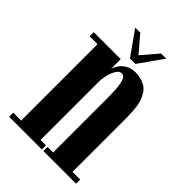

<svg xmlns="http://www.w3.org/2000/svg" viewBox="-199 -753 840 840"><g transform="rotate(45 221.0 -333.0)"><path d="M16.5 0V-25.5H65.5V-498H16.5V-523.5H183.5V-464Q186.5 -475 196.2 -490.2Q206 -505.5 224.5 -517Q243 -528.5 271.5 -528.5Q302.5 -528.5 327.8 -515.5Q353 -502.5 368 -467.2Q383 -432 383 -365V-25.5H430.5V0H228.5V-25.5H263V-361Q263 -423.5 256 -453.2Q249 -483 231 -483Q212.5 -483 199.5 -453.2Q186.5 -423.5 185.5 -387.5V-25.5H219V0ZM210 -554 130.5 -666H162L226.5 -590.5L291 -666H323L243.5 -554Z"/></g></svg>

Font: Imbue 50pt
Style: Bold
Weight: 700
Designer: Tyler Finck
Foundry: Etcetera Type Company
Version: Version 1.102; ttfautohint (v1.8.3)